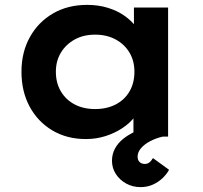

<svg xmlns="http://www.w3.org/2000/svg" viewBox="-20 -560 831 787"><path d="M332 10Q254 10 194.5 -25.5Q135 -61 101.5 -123Q68 -185 68 -266Q68 -346 102.5 -408Q137 -470 197.5 -505Q258 -540 337 -540Q383 -540 422 -528Q461 -516 490 -495.5Q519 -475 537.5 -450.5Q556 -426 561 -399L529 -400V-529H669V0H527V-135L557 -132Q551 -106 532 -81Q513 -56 482.5 -35.5Q452 -15 413.5 -2.5Q375 10 332 10ZM370 -113Q418 -113 454.5 -132Q491 -151 511 -185.5Q531 -220 531 -266Q531 -310 511 -344Q491 -378 454.5 -398Q418 -418 370 -418Q322 -418 286 -398Q250 -378 229.5 -344Q209 -310 209 -266Q209 -220 229.5 -185.5Q250 -151 286 -132Q322 -113 370 -113ZM556 207Q524 207 497.5 192.5Q471 178 455 153.5Q439 129 439 99Q439 72 451 49.5Q463 27 484.5 9.5Q506 -8 537.5 -22.5Q569 -37 607 -47L647 0Q620 6 596 18.5Q572 31 558 47.5Q544 64 544 82Q544 96 552 104Q560 112 574 112Q584 112 592 106Q600 100 607 88L673 136Q664 153 647 169.5Q630 186 607 196.5Q584 207 556 207Z"/></svg>

Font: Lexend Exa SemiBold
Style: Regular
Weight: 600
Designer: Bonnie Shaver-Troup, Thomas Jockin
Foundry: Lexend
Version: Version 1.007